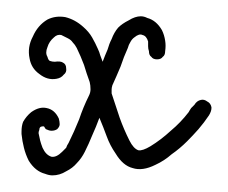

<svg xmlns="http://www.w3.org/2000/svg" viewBox="-20 -212 274 231"><path d="M82 -29.3Q78.1 -21.5 72.3 -15.6Q67.4 -9.8 59.6 -5.9Q51.8 -1 43 -1Q39.1 -1 34.2 -2.9Q22.5 -5.9 14.6 -18.6Q10.7 -26.4 8.8 -34.2Q6.8 -42 5.9 -50.8Q5.9 -51.8 5.9 -53.7Q5.9 -60.5 7.8 -65.4Q11.7 -72.3 17.6 -77.1Q27.3 -84 36.1 -82Q45.9 -80.1 50.8 -69.3Q51.8 -65.4 51.8 -62.5Q51.8 -59.6 48.8 -56.6Q45.9 -54.7 42 -54.7Q39.1 -54.7 35.2 -56.6Q34.2 -57.6 33.2 -59.6Q32.2 -60.5 29.3 -59.6Q27.3 -58.6 27.3 -55.7Q26.4 -53.7 26.4 -51.8Q27.3 -46.9 28.3 -43Q29.3 -39.1 31.2 -34.2Q35.2 -25.4 42 -23.4Q47.9 -22.5 54.7 -29.3Q57.6 -32.2 59.6 -34.2Q60.5 -37.1 62.5 -40Q69.3 -53.7 75.2 -68.4Q80.1 -83 86.9 -96.7Q88.9 -100.6 88.9 -104.5Q88.9 -109.4 87.9 -113.3Q84 -124 81.1 -133.8Q77.1 -144.5 72.3 -154.3Q70.3 -158.2 67.4 -161.1Q65.4 -164.1 61.5 -166Q57.6 -168 53.7 -169.9Q48.8 -170.9 44.9 -167Q39.1 -162.1 37.1 -155.3Q34.2 -148.4 37.1 -143.6Q38.1 -139.6 40 -138.7Q43 -137.7 45.9 -137.7Q52.7 -138.7 55.7 -136.7Q59.6 -134.8 59.6 -129.9Q60.5 -125 56.6 -122.1Q53.7 -118.2 47.9 -117.2Q37.1 -115.2 27.3 -123Q17.6 -129.9 15.6 -141.6Q12.7 -155.3 19.5 -168Q25.4 -181.6 37.1 -188.5Q46.9 -193.4 58.6 -191.4Q70.3 -188.5 80.1 -179.7Q86.9 -173.8 90.8 -167Q94.7 -160.2 97.7 -153.3Q99.6 -149.4 100.6 -145.5Q101.6 -142.6 103.5 -137.7Q106.4 -145.5 109.4 -152.3Q111.3 -159.2 114.3 -165Q117.2 -172.9 122.1 -178.7Q127 -183.6 134.8 -187.5Q142.6 -192.4 149.4 -192.4Q153.3 -192.4 157.2 -190.4Q168 -187.5 174.8 -175.8Q177.7 -169.9 178.7 -163.1Q179.7 -157.2 178.7 -150.4Q178.7 -145.5 175.8 -143.6Q173.8 -140.6 168.9 -140.6Q164.1 -140.6 162.1 -143.6Q159.2 -145.5 159.2 -150.4Q158.2 -153.3 158.2 -156.2Q158.2 -159.2 158.2 -162.1Q156.2 -168.9 151.4 -169.9Q147.5 -171.9 141.6 -167Q138.7 -165 136.7 -161.1Q134.8 -158.2 133.8 -154.3Q128.9 -143.6 125 -131.8Q120.1 -120.1 115.2 -109.4Q114.3 -106.4 114.3 -104.5Q114.3 -101.6 114.3 -99.6Q119.1 -85 124 -70.3Q128.9 -56.6 135.7 -43Q140.6 -33.2 146.5 -31.2Q151.4 -30.3 161.1 -36.1Q173.8 -43.9 185.5 -54.7Q197.3 -64.5 207 -77.1Q208 -79.1 210 -82Q211.9 -84 213.9 -85.9Q216.8 -90.8 221.7 -91.8Q225.6 -92.8 229.5 -89.8Q233.4 -87.9 234.4 -83Q234.4 -82 234.4 -82Q234.4 -78.1 231.4 -73.2Q225.6 -64.5 218.8 -56.6Q211.9 -48.8 205.1 -42Q196.3 -33.2 186.5 -26.4Q177.7 -18.6 167 -13.7Q151.4 -5.9 139.6 -9.8Q127.9 -12.7 119.1 -27.3Q112.3 -37.1 108.4 -47.9Q104.5 -58.6 99.6 -70.3Q95.7 -59.6 90.8 -48.8Q86.9 -39.1 82 -29.3Z"/></svg>

Font: Chain Script-Pehr4
Style: Regular
Weight: 400
Designer: Pehr
Version: Version 1.0